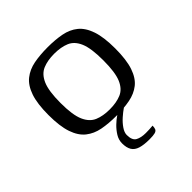

<svg xmlns="http://www.w3.org/2000/svg" viewBox="-162 -519 810 810"><g transform="rotate(-45 243.0 -114.5)"><path d="M244 6Q198 6 161.5 -1Q125 -8 98.5 -29Q72 -50 58 -91Q44 -132 44 -199Q44 -266 58 -307Q72 -348 98.5 -369Q125 -390 161.5 -397Q198 -404 244 -404Q289 -404 325.5 -397Q362 -390 388 -369Q414 -348 428 -307Q442 -266 442 -199Q442 -131 428 -90Q414 -49 388 -28.5Q362 -8 325.5 -1Q289 6 244 6ZM244 -33Q284 -33 312.5 -45Q341 -57 356 -92Q371 -127 371 -199Q371 -271 356 -306Q341 -341 312.5 -353Q284 -365 244 -365Q204 -365 175.5 -353Q147 -341 131.5 -306Q116 -271 116 -199Q116 -127 131.5 -92Q147 -57 175.5 -45Q204 -33 244 -33ZM273 175Q240 175 219 168.5Q198 162 188.5 146.5Q179 131 179 105Q179 84 190.5 65.5Q202 47 217.5 32Q233 17 249.5 6Q266 -5 276 -10H315Q307 -7 291.5 3.5Q276 14 259 29Q242 44 230 61.5Q218 79 218 94Q218 126 235.5 135.5Q253 145 281 145Q294 145 302.5 144.5Q311 144 316 143.5Q321 143 323 143Q323 154 320 161.5Q317 169 306.5 172Q296 175 273 175Z"/></g></svg>

Font: Genos Thin
Style: Regular
Weight: 400
Version: Version 1.010